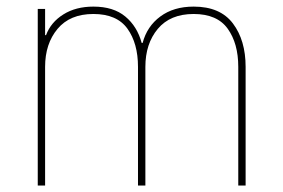

<svg xmlns="http://www.w3.org/2000/svg" viewBox="-20 -573 875 593"><path d="M96.6 0V-545.5H119.3V-464.5H122.2Q137.1 -504.3 175.6 -528.4Q214.1 -552.6 268.5 -552.6Q330.3 -552.6 367 -522Q403.8 -491.5 417.6 -440.3H420.5Q433.9 -491.5 475.1 -522Q516.3 -552.6 578.1 -552.6Q660.2 -552.6 699.4 -500.5Q738.6 -448.5 738.6 -366.5V0H715.9V-366.5Q715.9 -438.9 683.2 -484.4Q650.6 -529.8 578.1 -529.8Q505.7 -529.8 467.3 -483.8Q429 -437.9 429 -366.5V0H406.2V-366.5Q406.2 -438.9 373.6 -484.4Q340.9 -529.8 268.5 -529.8Q196 -529.8 157.7 -483.8Q119.3 -437.9 119.3 -366.5V0Z"/></svg>

Font: Inter UI Thin
Style: Regular
Weight: 100
Designer: Rasmus Andersson
Foundry: rsms
Version: 3.2;8d6f07862